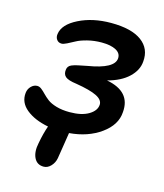

<svg xmlns="http://www.w3.org/2000/svg" viewBox="-105 -590 723 848"><g transform="rotate(15 256.5 -166.0)"><path d="M173.8 179.2Q143.1 179.2 130.1 152.3Q117.2 125.5 126 84Q134.8 36.6 147 2.9Q83.5 -9.3 45.9 -40Q8.3 -70.8 13.2 -115.2Q15.1 -133.3 27.6 -145.8Q40 -158.2 55.2 -158.2Q65.4 -158.2 75.2 -150.4Q85 -142.6 95.5 -131.6Q106 -120.6 120.4 -109.6Q134.8 -98.6 161.1 -90.8Q187.5 -83 222.2 -83Q277.3 -83 309.6 -102.5Q341.8 -122.1 342.8 -149.9Q343.3 -171.9 313.7 -186.5Q284.2 -201.2 219.2 -211.9Q181.2 -216.8 168.2 -228Q155.3 -239.3 158.2 -259.8Q159.7 -276.9 177 -284.2Q194.3 -291.5 246.1 -300.8Q365.2 -320.3 368.2 -368.2Q369.6 -391.6 345.9 -404.3Q322.3 -417 280.8 -417Q246.6 -417 215.8 -409.2Q185.1 -401.4 167.5 -391.6Q149.9 -381.8 134 -374Q118.2 -366.2 109.9 -366.2Q95.2 -366.2 87.4 -377.2Q79.6 -388.2 82 -402.8Q87.9 -447.8 151.4 -479.5Q214.8 -511.2 298.8 -511.2Q391.6 -511.2 438.2 -477.1Q484.9 -442.9 479 -382.8Q476.1 -342.8 441.7 -310.1Q407.2 -277.3 346.2 -261.2Q459 -240.2 450.2 -144Q446.8 -85 387.7 -42.5Q328.6 0 244.1 6.8Q240.2 27.8 233.9 71.8Q227.5 115.7 225.1 127Q221.2 148.4 206.5 163.8Q191.9 179.2 173.8 179.2Z"/></g></svg>

Font: Shantell Sans Normal
Style: Italic
Weight: 500
Italic angle: -11.31°
Designer: Stephen Nixon, Anya Danilova, Shantell Martin
Foundry: Arrow Type
Version: Version 1.006;[559af2be0]